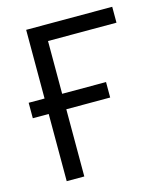

<svg xmlns="http://www.w3.org/2000/svg" viewBox="-108 -795 743 875"><g transform="rotate(-15 263.5 -357.0)"><path d="M98 -390H23V-317H98V0H181V-317H388V-390H181V-639H504V-714H98Z"/></g></svg>

Font: OpenSansMMV
Style: Regular
Weight: 400
Designer: Steve Matteson
Foundry: Ascender Corporation
Version: Version 4.000